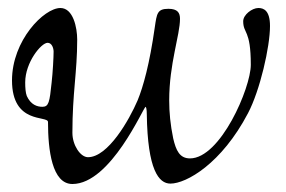

<svg xmlns="http://www.w3.org/2000/svg" viewBox="-20 -449 715 480"><path d="M10 -248C10 -137 100 -161 100 -144C100 -74 110 11 161 11C257 11 339 -182 344 -182C345 -182 347 -177 347 -163C349 -24 377 10 406 10C446 10 534 -40 600 -166C630 -223 655 -332 655 -384C655 -423 639 -429 626 -429C610 -429 588 -412 588 -396C588 -364 607 -376 607 -287C607 -229 531 -53 455 -53C429 -53 420 -73 413 -103C406 -137 403 -168 403 -198C403 -290 430 -361 430 -402C430 -417 424 -427 401 -427C373 -427 372 -415 367 -381C354 -289 338 -232 324 -198C303 -149 250 -56 200 -56C181 -56 161 -86 161 -117C161 -217 173 -268 173 -350C173 -380 163 -429 131 -429C90 -429 10 -348 10 -248ZM43 -243C43 -293 83 -342 99 -342C110 -342 114 -328 114 -320C114 -306 112 -268 109 -242C104 -194 102 -182 86 -182C73 -182 57 -187 47 -209C44 -217 43 -229 43 -243Z"/></svg>

Font: OFL Sorts Mill Goudy
Style: Italic
Weight: 500
Italic angle: -6°
Version: Version 003.000